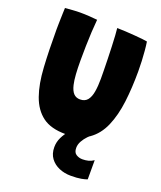

<svg xmlns="http://www.w3.org/2000/svg" viewBox="-162 -777 931 1110"><g transform="rotate(20 303.0 -222.0)"><path d="M507.5 98.5V216.5Q495.5 221.5 471 226Q446.5 230.5 407.5 230.5Q369 230.5 335.8 216.5Q302.5 202.5 282.2 175Q262 147.5 262 107Q262 75.5 276 46.8Q290 18 310.8 -5.2Q331.5 -28.5 352.2 -43.8Q373 -59 386.5 -64L450 -35.5Q437.5 -27.5 421.5 -11Q405.5 5.5 394 26Q382.5 46.5 382.5 68Q382.5 96 399.8 107Q417 118 438.5 118Q457 118 474.2 113.8Q491.5 109.5 507.5 98.5ZM296.5 14.5Q206.5 14.5 155.2 -23.8Q104 -62 78.5 -134Q53.5 -204 47.5 -305.5Q41.5 -407 41.5 -536.5Q41.5 -552.5 42 -569Q42.5 -585.5 42.8 -602.5Q43 -619.5 43.8 -636.5Q44.5 -653.5 45 -669.5Q68.5 -671.5 92 -673.2Q115.5 -675 137 -675Q164.5 -675 192.5 -673.2Q220.5 -671.5 243 -669Q239.5 -632.5 237.2 -590.2Q235 -548 234 -503.8Q233 -459.5 233 -416.5Q233 -368 235.5 -331Q238 -294 244 -268.5Q252 -234.5 267.2 -218.5Q282.5 -202.5 307 -202.5Q337 -202.5 352.8 -222.2Q368.5 -242 374.2 -276.8Q380 -311.5 380 -356Q380 -375.5 379.5 -407.8Q379 -440 378 -478.2Q377 -516.5 375.5 -553.8Q374 -591 372.2 -620.2Q370.5 -649.5 368.5 -664Q391 -664 420.5 -662.2Q450 -660.5 479 -658.2Q508 -656 529.5 -653.5Q551 -651 556.5 -649.5Q560.5 -623.5 563 -594Q565.5 -564.5 567 -533.2Q568.5 -502 568.5 -470Q568.5 -369.5 557.8 -281.8Q547 -194 518.2 -127.2Q489.5 -60.5 435.8 -23Q382 14.5 296.5 14.5Z"/></g></svg>

Font: Grandstander Thin ExtraBold
Style: Regular
Weight: 800
Version: Version 1.200